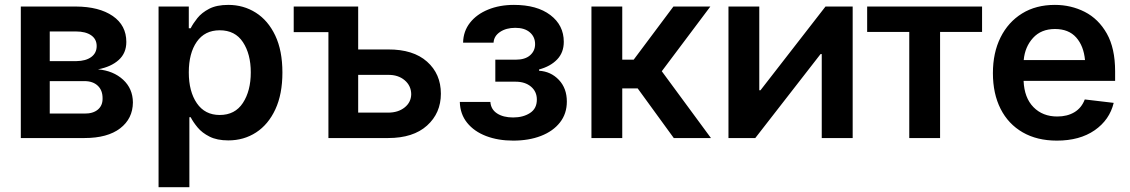

<svg xmlns="http://www.w3.org/2000/svg" viewBox="-20 -573 4690 797"><path d="M66.4 0V-545.9H294.9Q391.6 -545.4 448 -506.6Q504.4 -467.8 504.4 -398.9Q504.4 -352.5 472.7 -324Q440.9 -295.4 386.7 -285.2Q450.7 -279.3 491 -242.2Q531.2 -205.1 531.7 -147.9Q531.2 -80.6 478.8 -40.3Q426.3 0 330.6 0ZM186.5 -101.6H330.6Q365.7 -101.1 386 -117.9Q406.2 -134.8 405.8 -164.1Q406.2 -197.8 386 -217Q365.7 -236.3 330.6 -236.3H186.5ZM186.5 -319.3H297.4Q336.4 -319.8 358.9 -336.4Q381.3 -353 381.3 -381.8Q381.3 -410.6 358.4 -426.5Q335.4 -442.4 294.9 -442.4H186.5Z M638.2 204.1V-545.9H763.7V-455.6H771.5Q781.2 -475.1 799.3 -497.8Q817.4 -520.5 848.4 -536.6Q879.4 -552.7 927.7 -552.7Q990.7 -552.7 1041.7 -520.5Q1092.8 -488.3 1122.6 -425.5Q1152.3 -362.8 1152.3 -272Q1152.3 -182.1 1123 -119.1Q1093.8 -56.2 1043 -23.2Q992.2 9.8 927.7 9.8Q880.9 9.8 849.9 -5.9Q818.8 -21.5 800.3 -43.9Q781.7 -66.4 771.5 -86.4H766.1V204.1ZM892.1 -95.7Q955.6 -95.7 988.3 -145.8Q1021 -195.8 1021 -272.5Q1021 -348.6 988.5 -397.9Q956.1 -447.3 892.1 -447.3Q830.1 -447.3 796.9 -399.7Q763.7 -352.1 763.7 -272.5Q763.7 -193.4 797.1 -144.5Q830.6 -95.7 892.1 -95.7Z M1466.8 -367.7H1591.3Q1695.3 -368.2 1752.7 -317.1Q1810.1 -266.1 1810.1 -184.1Q1810.1 -103.5 1752.7 -51.8Q1695.3 0 1591.3 0H1343.3V-439.5H1199.2V-545.9H1466.8ZM1466.8 -262.2V-105.5H1591.3Q1632.8 -105.5 1659.7 -127Q1686.5 -148.4 1687 -182.1Q1686.5 -217.3 1659.7 -240Q1632.8 -262.7 1591.3 -262.2Z M1888.7 -149.9H2015.6Q2017.6 -119.1 2043.2 -102.3Q2068.8 -85.4 2109.9 -85.4Q2151.4 -85.4 2179.9 -103.8Q2208.5 -122.1 2208.5 -159.7Q2208.5 -192.9 2184.1 -213.4Q2159.7 -233.9 2120.1 -233.9H2036.1V-325.2H2120.1Q2159.7 -325.2 2180.4 -343.5Q2201.2 -361.8 2201.2 -389.6Q2201.2 -419.9 2179.4 -438.7Q2157.7 -457.5 2119.1 -457.5Q2081.1 -457.5 2055.7 -440.4Q2030.3 -423.3 2028.8 -396H1902.3Q1903.3 -443.4 1930.9 -478.5Q1958.5 -513.7 2006.1 -533.2Q2053.7 -552.7 2113.3 -552.7Q2209 -552.7 2264.6 -510.5Q2320.3 -468.3 2320.3 -399.4Q2320.3 -355 2292.7 -326.2Q2265.1 -297.4 2217.8 -284.7V-279.3Q2266.6 -276.4 2299.8 -241.5Q2333 -206.5 2333 -151.4Q2333 -101.1 2304.4 -64.7Q2275.9 -28.3 2225.6 -8.8Q2175.3 10.7 2110.4 10.7Q2047.4 10.7 1997.8 -8.3Q1948.2 -27.3 1919.2 -63.2Q1890.1 -99.1 1888.7 -149.9Z M2435.1 0V-545.9H2563V-325.2H2610.4L2775.4 -545.9H2928.7L2727.1 -277.3L2931.2 0H2776.9L2627 -206.1H2563V0Z M3519.5 0H3391.1V-348.6H3386.2L3115.2 0H3003.9V-545.9H3131.8V-198.2H3136.7L3406.7 -545.9H3519.5Z M3754.4 0V-440.4H3579.6V-545.9H4056.6V-440.4H3882.3V0Z M4367.2 10.7Q4284.7 10.7 4225.1 -23.7Q4165.5 -58.1 4133.5 -121.1Q4101.6 -184.1 4101.6 -269.5Q4101.6 -354 4133.3 -417.7Q4165 -481.4 4222.7 -517.1Q4280.3 -552.7 4358.9 -552.7Q4425.8 -552.7 4482.9 -523.7Q4540 -494.6 4574.5 -433.6Q4608.9 -372.6 4608.9 -277.3V-237.3H4229Q4231.9 -167 4270 -128.2Q4308.1 -89.4 4368.7 -89.4Q4410.2 -89.4 4439.9 -107.2Q4469.7 -125 4482.9 -160.2L4603 -146Q4585.9 -75.2 4523.9 -32.2Q4461.9 10.7 4367.2 10.7ZM4229.5 -323.7H4483.9Q4478.5 -382.3 4447.3 -417.5Q4416 -452.6 4359.4 -452.6Q4301.8 -452.6 4268.1 -415.5Q4234.4 -378.4 4229.5 -323.7Z"/></svg>

Font: Inter Semi Bold
Style: Regular
Weight: 600
Designer: Rasmus Andersson
Foundry: rsms
Version: Version 4.000;git-e0f93cc